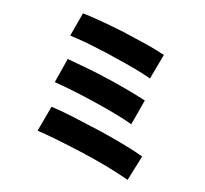

<svg xmlns="http://www.w3.org/2000/svg" viewBox="-92 -909 1153 1081"><g transform="rotate(10 484.5 -368.0)"><path d="M731 -512Q658 -547 512 -595L469 -610L348 -647Q287 -663 247 -672L296 -808Q390 -789 546 -742L557 -738Q626 -716 684 -696Q746 -674 785 -656ZM672 -240Q598 -276 453 -325Q315 -372 207 -399L256 -540Q308 -526 368 -509Q433 -491 494 -470L505 -467Q643 -420 724 -385ZM706 72Q656 48 570 15Q491 -15 397 -45L386 -48Q247 -92 159 -113L213 -259Q258 -249 323 -230L509 -171Q674 -115 764 -72Z"/></g></svg>

Font: Xiangcui Wave Sans Xiangcui Wave Sans
Style: Regular
Weight: 800
Width: 3
Version: Version 0.920;March 28, 2024;FontCreator 14.0.0.2814 64-bit